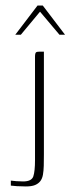

<svg xmlns="http://www.w3.org/2000/svg" viewBox="-20 -585 254 691"><path d="M19 65Q24 66 38.5 67Q53 68 63 68Q94 68 100 49.5Q106 31 106 -9Q106 -102 106 -195Q106 -288 106 -381Q106 -387 107 -391.5Q108 -396 111 -397.5Q114 -399 122 -399Q125 -399 129.5 -399Q134 -399 138 -399Q138 -363 138 -326.5Q138 -290 138 -253Q138 -216 138 -178Q138 -140 138 -103Q138 -66 138 -30Q138 -7 137.5 11.5Q137 30 134.5 44Q132 58 125 67Q118 76 106 81Q94 86 73 86Q56 86 40.5 85Q25 84 19 83Q19 78 19 73.5Q19 69 19 65ZM35 -460 115 -565H134L214 -460H194L124 -543L55 -460Z"/></svg>

Font: Genos Thin ExtraLight
Style: Regular
Weight: 250
Version: Version 1.010